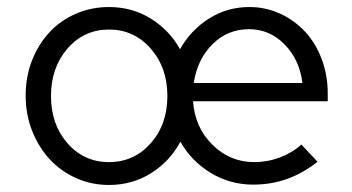

<svg xmlns="http://www.w3.org/2000/svg" viewBox="-20 -516 1002 546"><path d="M53 -244Q53 -298 71 -344Q89 -390 120.5 -424Q152 -458 196 -477Q240 -496 290 -496Q356 -496 409 -463Q462 -430 492 -376Q522 -430 574 -463Q626 -496 689 -496Q736 -496 777 -477Q818 -458 848 -425.5Q878 -393 895 -347.5Q912 -302 912 -250V-228H529Q534 -154 584 -104.5Q634 -55 703 -55Q741 -55 776.5 -68.5Q812 -82 837 -105L883 -56Q841 -23 796 -7Q751 9 700 9Q634 9 579 -24.5Q524 -58 493 -113Q463 -57 409.5 -23.5Q356 10 290 10Q240 10 196.5 -9.5Q153 -29 121.5 -63Q90 -97 71.5 -143.5Q53 -190 53 -244ZM688 -433Q627 -433 584 -390Q541 -347 531 -280H840Q832 -346 789.5 -389.5Q747 -433 688 -433ZM290 -55Q361 -55 408.5 -108.5Q456 -162 456 -243Q456 -324 408.5 -378Q361 -432 290 -432Q219 -432 172 -378Q125 -324 125 -243Q125 -162 172 -108.5Q219 -55 290 -55Z"/></svg>

Font: Red Hat Text
Style: Regular
Weight: 400
Designer: Pentagram / MCKL
Foundry: Pentagram / MCKL
Version: Version 1.005; Red Hat Text